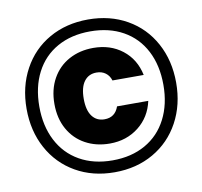

<svg xmlns="http://www.w3.org/2000/svg" viewBox="-80 -797 938 890"><g transform="rotate(-10 389.5 -352.5)"><path d="M390 -712Q493 -712 573 -666.5Q653 -621 697.5 -539Q742 -457 742 -353Q742 -249 697.5 -167Q653 -85 573 -39Q493 7 390 7Q287 7 207 -39Q127 -85 82.5 -167Q38 -249 38 -353Q38 -457 82.5 -539Q127 -621 207 -666.5Q287 -712 390 -712ZM390 -656Q301 -656 235 -619Q169 -582 133.5 -513.5Q98 -445 98 -353Q98 -262 133.5 -193Q169 -124 235 -86.5Q301 -49 390 -49Q479 -49 545 -86.5Q611 -124 646.5 -193Q682 -262 682 -353Q682 -445 646.5 -513.5Q611 -582 545 -619Q479 -656 390 -656ZM391 -578Q327 -578 276.5 -550.5Q226 -523 197.5 -472Q169 -421 169 -353Q169 -285 197.5 -234Q226 -183 276.5 -155.5Q327 -128 391 -128Q470 -128 527 -173Q584 -218 600 -292H453Q436 -243 386 -243Q349 -243 328 -271Q307 -299 307 -353Q307 -407 328 -435Q349 -463 386 -463Q411 -463 428.5 -450Q446 -437 453 -414H600Q584 -490 527.5 -534Q471 -578 391 -578Z"/></g></svg>

Font: MSTAGE
Style: Bold
Weight: 700
Designer: Ninad Kale (Devanagari), Jonny Pinhorn (Latin)
Foundry: Indian Type Foundry
Version: 4.004